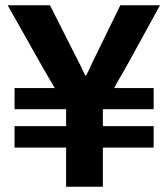

<svg xmlns="http://www.w3.org/2000/svg" viewBox="-20 -706 635 726"><path d="M230 0V-148H35V-229H230V-293H35V-373H187Q180 -386 167.5 -406.5Q155 -427 145 -445L9 -686H169L263 -500Q271 -485 278.5 -470Q286 -455 292 -442.5Q298 -430 302 -421H306Q311 -430 317 -443Q323 -456 330 -471.5Q337 -487 344 -500L435 -686H585L457 -453Q444 -430 431 -408Q418 -386 412 -373H561V-293H369V-229H561V-148H369V0Z"/></svg>

Font: Archivo SemiBold
Style: Bold
Weight: 700
Version: Version 2.001